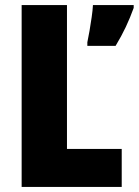

<svg xmlns="http://www.w3.org/2000/svg" viewBox="-20 -734 545 754"><path d="M65 0V-714H243V-149H458V0ZM505 -703Q491 -664 474 -628Q457 -592 434 -554H323V-568Q327 -586 331.5 -612.5Q336 -639 340 -666.5Q344 -694 345 -714H505Z"/></svg>

Font: Noto Sans Bengali Condensed Black
Style: Regular
Weight: 900
Width: 3
Designer: Joana Ranito - Universal Thirst; Jelle Bosma - Monotype Design Team
Foundry: Universal Thirst ehf.
Version: Version 3.000; ttfautohint (v1.8.4.7-5d5b)